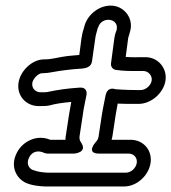

<svg xmlns="http://www.w3.org/2000/svg" viewBox="-20 -634 620 695"><path d="M475 -44C472 -25 454 -9 436 -9H151C134 -10 116 -12 98 -19C84 -25 74 -43 86 -65C95 -83 115 -92 139 -81C147 -77 156 -78 169 -78H248C248 -78 299 -81 273 -119C268 -126 267 -133 268 -141L280 -220C282 -237 287 -260 293 -290C295 -300 293 -318 270 -317C222 -314 185 -308 157 -302C149 -300 142 -300 134 -300H127C108 -300 94 -315 97 -334C99 -349 119 -369 132 -369C147 -369 161 -371 176 -374C195 -378 245 -384 266 -385C290 -386 310 -390 313 -412L325 -496C326 -505 329 -514 331 -522L334 -533L335 -534C347 -577 413 -569 402 -525L398 -514C396 -507 395 -502 394 -496L382 -406C380 -394 387 -383 399 -381C434 -376 457 -377 489 -377H499C517 -377 532 -360 529 -342C526 -324 507 -308 489 -308H479C432 -308 400 -311 399 -311C391 -313 369 -320 362 -288C355 -254 351 -232 349 -220L337 -141C336 -133 333 -126 326 -119C326 -119 289 -78 339 -78H446C464 -78 478 -63 475 -44ZM579 -342C586 -387 552 -427 507 -427H497C477 -427 458 -426 435 -428L444 -496C444 -499 446 -502 447 -506L450 -517C466 -566 431 -608 391 -613C343 -619 298 -583 286 -541L283 -530C279 -519 277 -507 275 -496L267 -435C256 -434 241 -433 223 -431C190 -427 170 -419 139 -419C96 -419 53 -377 47 -334C40 -288 74 -250 120 -250H127C138 -250 151 -250 162 -253C179 -258 204 -262 238 -265C235 -248 232 -232 230 -220L218 -141C217 -137 217 -133 217 -128H176H162C112 -149 62 -121 42 -83C14 -31 41 12 72 27C93 37 120 40 143 41H429C475 41 518 2 525 -44C532 -90 499 -128 453 -128H384C385 -131 386 -137 387 -141L399 -220C400 -227 402 -238 406 -259C422 -258 444 -258 472 -258H482C527 -258 572 -297 579 -342Z"/></svg>

Font: AppleStorm
Style: XbdOutIta
Weight: 800
Foundry: Cannot Into Space Fonts
Version: Version 1.01